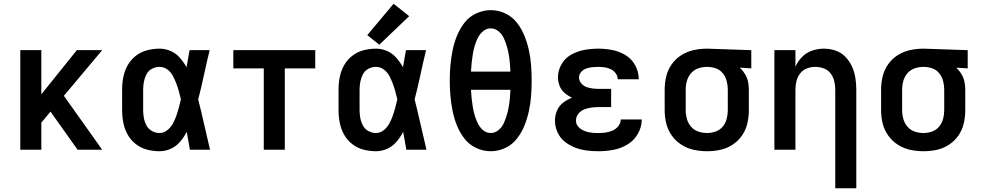

<svg xmlns="http://www.w3.org/2000/svg" viewBox="-20 -797 5224 1022"><path d="M88 0H200V-144L249 -203L263 -183L393 0H524L320 -287L524 -530H389L200 -295V-530H88Z M829 8Q861 8 890 -5.5Q919 -19 939.5 -43.5Q960 -68 974 -95Q982 -48 991 0H1098Q1082 -67 1067 -134Q1052 -201 1035 -268Q1052 -333 1066 -399Q1080 -465 1096 -530H989Q981 -485 973 -439Q958 -466 937.5 -489.5Q917 -513 888.5 -525.5Q860 -538 829 -538Q796 -538 763 -529.5Q730 -521 703 -500Q676 -479 659.5 -449.5Q643 -420 636.5 -387Q630 -354 630 -320V-210Q630 -177 636.5 -143.5Q643 -110 659.5 -80.5Q676 -51 703 -30Q730 -9 763 -0.5Q796 8 829 8ZM829 -89Q808 -89 789 -99.5Q770 -110 760 -128.5Q750 -147 746 -168Q742 -189 742 -210V-320Q742 -341 746 -362Q750 -383 760 -402Q770 -421 789 -431Q808 -441 829 -441Q852 -441 870.5 -427.5Q889 -414 899.5 -394.5Q910 -375 918 -354Q926 -333 932 -311.5Q938 -290 943 -268Q938 -246 932 -224Q926 -202 918.5 -180.5Q911 -159 900 -139Q889 -119 870.5 -104Q852 -89 829 -89Z M1384 0H1496V-433H1658V-530H1222V-433H1384Z M1981 8Q2013 8 2042 -5.5Q2071 -19 2091.5 -43.5Q2112 -68 2126 -95Q2134 -48 2143 0H2250Q2234 -67 2219 -134Q2204 -201 2187 -268Q2204 -333 2218 -399Q2232 -465 2248 -530H2141Q2133 -485 2125 -439Q2110 -466 2089.5 -489.5Q2069 -513 2040.5 -525.5Q2012 -538 1981 -538Q1948 -538 1915 -529.5Q1882 -521 1855 -500Q1828 -479 1811.5 -449.5Q1795 -420 1788.5 -387Q1782 -354 1782 -320V-210Q1782 -177 1788.5 -143.5Q1795 -110 1811.5 -80.5Q1828 -51 1855 -30Q1882 -9 1915 -0.5Q1948 8 1981 8ZM1981 -89Q1960 -89 1941 -99.5Q1922 -110 1912 -128.5Q1902 -147 1898 -168Q1894 -189 1894 -210V-320Q1894 -341 1898 -362Q1902 -383 1912 -402Q1922 -421 1941 -431Q1960 -441 1981 -441Q2004 -441 2022.5 -427.5Q2041 -414 2051.5 -394.5Q2062 -375 2070 -354Q2078 -333 2084 -311.5Q2090 -290 2095 -268Q2090 -246 2084 -224Q2078 -202 2070.5 -180.5Q2063 -159 2052 -139Q2041 -119 2022.5 -104Q2004 -89 1981 -89ZM1999 -559 2158 -711 2075 -777 1935 -610Z M2592 8Q2632 8 2669.5 -9.5Q2707 -27 2732 -59.5Q2757 -92 2772 -129.5Q2787 -167 2795.5 -207Q2804 -247 2807 -287Q2810 -327 2810 -368Q2810 -408 2807 -448.5Q2804 -489 2795.5 -528.5Q2787 -568 2772 -605.5Q2757 -643 2732 -675.5Q2707 -708 2669.5 -725.5Q2632 -743 2592 -743Q2552 -743 2514.5 -725.5Q2477 -708 2452 -675.5Q2427 -643 2412 -605.5Q2397 -568 2389 -528.5Q2381 -489 2377.5 -448.5Q2374 -408 2374 -368Q2374 -327 2377.5 -287Q2381 -247 2389 -207Q2397 -167 2412 -129.5Q2427 -92 2452 -59.5Q2477 -27 2514.5 -9.5Q2552 8 2592 8ZM2592 -89Q2569 -89 2551 -104.5Q2533 -120 2523 -141Q2513 -162 2506.5 -184Q2500 -206 2496.5 -228.5Q2493 -251 2490.5 -273.5Q2488 -296 2487 -319H2697Q2696 -296 2694 -273.5Q2692 -251 2688 -228.5Q2684 -206 2677.5 -184Q2671 -162 2661.5 -141Q2652 -120 2633.5 -104.5Q2615 -89 2592 -89ZM2697 -416H2487Q2488 -439 2490.5 -461.5Q2493 -484 2496.5 -507Q2500 -530 2506.5 -552Q2513 -574 2523 -594.5Q2533 -615 2551 -630.5Q2569 -646 2592 -646Q2615 -646 2633.5 -630.5Q2652 -615 2661.5 -594.5Q2671 -574 2677.5 -552Q2684 -530 2688 -507Q2692 -484 2694 -461.5Q2696 -439 2697 -416Z M3166 8Q3206 8 3245.5 0.5Q3285 -7 3320 -28Q3355 -49 3375.5 -85Q3396 -121 3396 -161H3284Q3284 -142 3271.5 -126Q3259 -110 3241 -102Q3223 -94 3204 -91.5Q3185 -89 3166 -89Q3158 -89 3150.5 -89Q3143 -89 3135.5 -90Q3128 -91 3120.5 -92Q3113 -93 3105.5 -95Q3098 -97 3091 -100Q3084 -103 3077 -107Q3070 -111 3064.5 -116Q3059 -121 3054.5 -127.5Q3050 -134 3048 -140Q3046 -146 3046 -156Q3046 -176 3059 -192Q3072 -208 3090.5 -215Q3109 -222 3128.5 -224.5Q3148 -227 3168 -227H3233V-324H3168Q3151 -324 3134 -326Q3117 -328 3101 -334Q3085 -340 3073.5 -354Q3062 -368 3062 -385Q3062 -401 3073.5 -414Q3085 -427 3101 -432.5Q3117 -438 3133 -439.5Q3149 -441 3165 -441Q3182 -441 3199 -438.5Q3216 -436 3231.5 -428.5Q3247 -421 3257.5 -406.5Q3268 -392 3268 -375H3380V-377Q3380 -414 3361.5 -448.5Q3343 -483 3310.5 -503Q3278 -523 3240.5 -530.5Q3203 -538 3165 -538Q3128 -538 3091.5 -531.5Q3055 -525 3022 -507Q2989 -489 2969.5 -456Q2950 -423 2950 -386Q2950 -363 2958.5 -340.5Q2967 -318 2985 -302.5Q3003 -287 3025 -277Q2999 -267 2977 -250Q2955 -233 2944.5 -207.5Q2934 -182 2934 -155Q2934 -123 2947.5 -93Q2961 -63 2986 -43Q3011 -23 3041 -11.5Q3071 0 3102.5 4Q3134 8 3166 8Z M3744 8Q3780 8 3814.5 0.5Q3849 -7 3879 -26.5Q3909 -46 3929.5 -75.5Q3950 -105 3958 -140Q3966 -175 3966 -210V-320Q3966 -342 3961.5 -363Q3957 -384 3945.5 -403Q3934 -422 3918 -437L3979 -433V-530L3745 -538H3744Q3708 -538 3673 -530.5Q3638 -523 3607.5 -504Q3577 -485 3556 -455.5Q3535 -426 3526.5 -391Q3518 -356 3518 -320V-210Q3518 -174 3526.5 -139.5Q3535 -105 3556 -75.5Q3577 -46 3607.5 -26.5Q3638 -7 3673 0.5Q3708 8 3744 8ZM3744 -89Q3720 -89 3697.5 -96.5Q3675 -104 3659 -122Q3643 -140 3636.5 -163.5Q3630 -187 3630 -210V-320Q3630 -344 3636.5 -367Q3643 -390 3659 -408Q3675 -426 3697.5 -433.5Q3720 -441 3744 -441Q3767 -441 3789.5 -433.5Q3812 -426 3827 -407.5Q3842 -389 3848 -366Q3854 -343 3854 -320V-210Q3854 -187 3848 -164Q3842 -141 3827 -123Q3812 -105 3789.5 -97Q3767 -89 3744 -89Z M4426 205H4538V-320Q4538 -352 4533 -383Q4528 -414 4515 -443Q4502 -472 4479.5 -495Q4457 -518 4427 -528Q4397 -538 4365 -538Q4333 -538 4302.5 -527.5Q4272 -517 4249.5 -494Q4227 -471 4214 -442V-530H4102V0H4214V-320Q4214 -343 4219.5 -365.5Q4225 -388 4239.5 -406.5Q4254 -425 4275.5 -433Q4297 -441 4320 -441Q4343 -441 4365 -433Q4387 -425 4401 -406.5Q4415 -388 4420.5 -365.5Q4426 -343 4426 -320Z M4896 8Q4932 8 4966.5 0.5Q5001 -7 5031 -26.5Q5061 -46 5081.5 -75.5Q5102 -105 5110 -140Q5118 -175 5118 -210V-320Q5118 -342 5113.5 -363Q5109 -384 5097.5 -403Q5086 -422 5070 -437L5131 -433V-530L4897 -538H4896Q4860 -538 4825 -530.5Q4790 -523 4759.5 -504Q4729 -485 4708 -455.5Q4687 -426 4678.5 -391Q4670 -356 4670 -320V-210Q4670 -174 4678.5 -139.5Q4687 -105 4708 -75.5Q4729 -46 4759.5 -26.5Q4790 -7 4825 0.5Q4860 8 4896 8ZM4896 -89Q4872 -89 4849.5 -96.5Q4827 -104 4811 -122Q4795 -140 4788.5 -163.5Q4782 -187 4782 -210V-320Q4782 -344 4788.5 -367Q4795 -390 4811 -408Q4827 -426 4849.5 -433.5Q4872 -441 4896 -441Q4919 -441 4941.5 -433.5Q4964 -426 4979 -407.5Q4994 -389 5000 -366Q5006 -343 5006 -320V-210Q5006 -187 5000 -164Q4994 -141 4979 -123Q4964 -105 4941.5 -97Q4919 -89 4896 -89Z"/></svg>

Font: Iosevka Sparkle Semibold
Style: Regular
Weight: 600
Designer: Belleve Invis
Foundry: Belleve Invis
Version: Version 4.5.0; ttfautohint (v1.8.3)